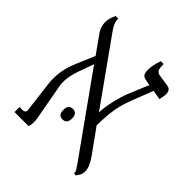

<svg xmlns="http://www.w3.org/2000/svg" viewBox="-182 -765 891 891"><g transform="rotate(45 263.0 -320.0)"><path d="M49 0V-33H69Q90 -33 86 -55L69 -193Q63 -236 68 -274Q73 -312 90 -354L131 -450L75 -529Q60 -548 55.5 -565Q51 -582 51 -592Q51 -609 55.5 -621.5Q60 -634 65 -647H83V-642Q83 -617 107 -585L327 -276Q329 -315 338.5 -355Q348 -395 359 -425L403 -531L381 -535Q362 -538 355 -546Q348 -554 348 -576Q348 -606 362 -647H381V-636Q381 -616 387.5 -607Q394 -598 410 -596L464 -588Q488 -584 488 -556Q488 -548 486.5 -540Q485 -532 482 -518L436 -526L394 -418Q378 -377 370.5 -335Q363 -293 362 -226L446 -109Q476 -67 476 -38Q476 -22 470 -11.5Q464 -1 458 7H446Q446 -4 440 -14Q434 -24 422 -41L153 -418L132 -359Q117 -321 111.5 -286.5Q106 -252 115 -214L139 -82Q145 -57 146 -37Q147 -17 141 0ZM202 -168Q202 -202 230 -202Q259 -202 259 -168Q259 -133 230 -133Q202 -133 202 -168Z"/></g></svg>

Font: Noto Serif Hebrew SemiCondensed Light
Style: Regular
Weight: 300
Width: 4
Designer: Monotype Design Team
Foundry: Monotype Imaging Inc.
Version: Version 2.004; ttfautohint (v1.8.4.7-5d5b)